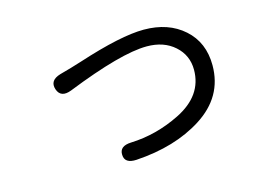

<svg xmlns="http://www.w3.org/2000/svg" viewBox="-76 -651 1151 817"><g transform="rotate(-15 500.0 -242.5)"><path d="M435 21Q382 24 381 -15Q379 -54 431 -56Q543 -60 648 -112Q770 -172 770 -286Q770 -350 723 -392Q676 -434 601 -434Q488 -434 242 -336Q193 -317 179 -358Q165 -400 216 -415L266 -429Q291 -436 315 -444Q506 -506 607 -506Q715 -506 783 -445.5Q851 -385 851 -284Q851 -145 725 -65Q607 10 435 21Z"/></g></svg>

Font: Resource Han Rounded HK
Style: Regular
Weight: 400
Designer: Cyano Hao (round all glyphs); Ryoko NISHIZUKA  (kana, bopomofo & ideographs); Paul D. Hunt (Latin, Greek & Cyrillic); Sa
Foundry: Cyano Hao
Version: 0.990